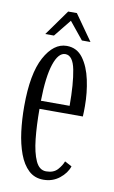

<svg xmlns="http://www.w3.org/2000/svg" viewBox="-79 -706 451 761"><g transform="rotate(10 146.0 -326.0)"><path d="M151 10.5Q115.5 10.5 91.5 -12Q67.5 -34.5 53 -73.5Q38.5 -112.5 32.2 -161.5Q26 -210.5 26 -263Q26 -394.5 62.2 -461.2Q98.5 -528 151 -528Q192 -528 216.5 -494.8Q241 -461.5 252 -410.2Q263 -359 263 -305Q263 -294.5 262.8 -284Q262.5 -273.5 262 -263.5H87.5Q87.5 -197.5 93.2 -143Q99 -88.5 113.8 -56.2Q128.5 -24 156 -24Q186 -24 201.8 -41.5Q217.5 -59 223.5 -76L252 -61Q243 -33 215.5 -11.2Q188 10.5 151 10.5ZM151 -495Q123 -495 106 -444Q89 -393 87.5 -296H203Q203 -385 192.2 -440Q181.5 -495 151 -495ZM58.5 -559.5 132.5 -663H167.5L240.5 -559.5H206L149.5 -629L93.5 -559.5Z"/></g></svg>

Font: Imbue 10pt Light
Style: Regular
Weight: 300
Designer: Tyler Finck
Foundry: Etcetera Type Company
Version: Version 1.102; ttfautohint (v1.8.3)